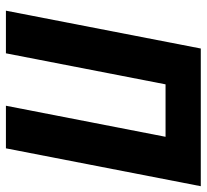

<svg xmlns="http://www.w3.org/2000/svg" viewBox="-45 -654 699 649"><g transform="rotate(90 304.5 -329.5)"><path d="M337.4 0 442.4 -539.6H265.1L160.2 0H16.1L144 -658.7H609.4L481.4 0Z"/></g></svg>

Font: Liberation Mono
Style: Bold Italic
Weight: 700
Italic angle: -12°
Monospace: yes
Designer: Steve Matteson
Foundry: Ascender Corporation
Version: Version 2.1.5